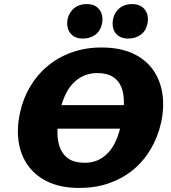

<svg xmlns="http://www.w3.org/2000/svg" viewBox="-20 -909 843 946"><path d="M371 17Q282 17 219 -12Q156 -41 119 -92Q82 -143 72 -209.5Q62 -276 78 -351Q93 -422 128 -481.5Q163 -541 215 -584Q267 -627 334 -651Q401 -675 480 -675Q570 -675 633.5 -646Q697 -617 733.5 -565.5Q770 -514 780 -448Q790 -382 774 -306Q758 -234 722.5 -174Q687 -114 635 -71.5Q583 -29 516.5 -6Q450 17 371 17ZM397 -107Q433 -107 461.5 -119.5Q490 -132 513 -156.5Q536 -181 552 -217.5Q568 -254 578 -302Q590 -357 590.5 -402Q591 -447 578 -479.5Q565 -512 536 -530.5Q507 -549 459 -549Q422 -549 392 -535.5Q362 -522 338.5 -497Q315 -472 299 -435.5Q283 -399 274 -353Q263 -301 263 -256Q263 -211 277 -177.5Q291 -144 320 -125.5Q349 -107 397 -107ZM128 -275 154 -391H712L685 -275ZM389 -719Q357 -719 338.5 -733.5Q320 -748 314 -770.5Q308 -793 314 -819Q323 -851 347 -870Q371 -889 407 -889Q438 -889 456.5 -875Q475 -861 481.5 -838.5Q488 -816 482 -790Q474 -755 448.5 -737Q423 -719 389 -719ZM612 -719Q581 -719 562 -733.5Q543 -748 537.5 -770.5Q532 -793 538 -819Q546 -851 570.5 -870Q595 -889 630 -889Q661 -889 680 -875Q699 -861 705.5 -838.5Q712 -816 706 -790Q698 -755 672 -737Q646 -719 612 -719Z"/></svg>

Font: Ysabeau Infant Black
Style: Italic
Weight: 900
Italic angle: -12°
Designer: Christian Thalmann (Catharsis Fonts)
Version: Version 2.001;gftools[0.9.30]; featfreeze: ss01,ss02,lnum